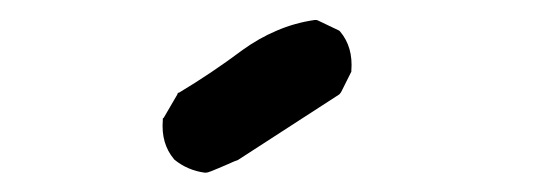

<svg xmlns="http://www.w3.org/2000/svg" viewBox="-20 -71 540 194"><path d="M187 103.5Q169.4 101.1 156.2 90.3L155.8 89.8Q142.6 74.2 144.5 50.3V48.8L145.5 47.9L159.2 24.4L159.7 22.9L161.1 22.5Q193.8 2.9 225.1 -20.5Q241.2 -32.2 259.5 -40Q277.8 -47.9 297.9 -50.8H299.8L301.3 -50.3L321.8 -40.5L322.8 -40L323.7 -39.1Q336.9 -23.4 335 0.5V1.5L334.5 2.4L324.7 22L323.7 23.4L322.8 24.4L220.2 90.8Q218.8 91.3 216.8 92Q214.8 92.8 210 95Q205.1 97.2 200.9 98.9Q196.8 100.6 193.1 102.1Q189.5 103.5 188 103.5H187.5Z"/></svg>

Font: NaikaiFont
Style: SemiBold
Weight: 600
Version: Version 1.89